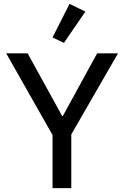

<svg xmlns="http://www.w3.org/2000/svg" viewBox="-20 -974 643 994"><path d="M252 0V-275L12 -698H123L302 -373H305L483 -698H591L349 -278V0ZM311 -752 252 -780 340 -954 422 -914Z"/></svg>

Font: IBM Plex Sans Hebrew Text
Style: Regular
Weight: 450
Designer: Mike Abbink, Paul van der Laan, Pieter van Rosmalen, Yanek Iontef
Foundry: Bold Monday
Version: Version 1.2